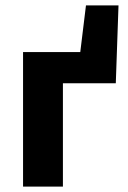

<svg xmlns="http://www.w3.org/2000/svg" viewBox="-20 -688 473 708"><path d="M65 0V-496H276L297 -668H417L407 -381H212V0Z"/></svg>

Font: TT Toshiba Sans
Style: Bold
Weight: 700
Designer: Paul D. Hunt
Foundry: Toshiba Corporation
Version: Version 2.020;PS 2.000;hotconv 1.0.86;makeotf.lib2.5.63406